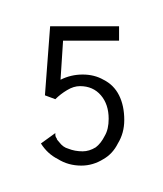

<svg xmlns="http://www.w3.org/2000/svg" viewBox="-20 -8 122 144"><path d="M41 116.2Q31.2 116.2 23.4 111.3Q15.6 107.4 10.7 99.6L21.5 91.8V92.8Q21.5 94.7 22.5 95.7Q22.5 96.7 24.4 98.6Q27.3 102.5 31.2 103.5Q36.1 105.5 42 105.5Q46.9 105.5 51.8 102.5Q55.7 99.6 58.6 93.8Q61.5 88.9 61.5 81.1Q61.5 70.3 55.7 63.5Q49.8 56.6 40 56.6Q35.2 56.6 30.3 59.6Q25.4 62.5 21.5 66.4L13.7 63.5L17.6 11.7H69.3V22.5H27.3L25.4 51.8Q33.2 47.9 42 47.9Q50.8 47.9 57.6 51.8Q65.4 55.7 69.3 63.5Q73.2 71.3 73.2 82Q73.2 91.8 68.4 99.6Q64.5 107.4 57.6 111.3Q49.8 116.2 41 116.2Z"/></svg>

Font: Libre Barcode EAN13 Text
Style: Regular
Weight: 400
Version: Version 1.008; ttfautohint (v1.8.3)